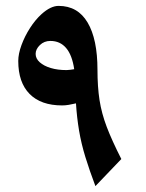

<svg xmlns="http://www.w3.org/2000/svg" viewBox="-20 -631 496 652"><path d="M304 1Q284 -52 270 -97.5Q256 -143 248.5 -187.5Q241 -232 238 -280Q225 -277 213.5 -275Q202 -273 191 -273Q119 -273 80.5 -312Q42 -351 42 -424Q42 -448 53 -478Q64 -508 82 -536Q100 -564 121 -583Q152 -611 179 -611Q244 -611 277.5 -554.5Q311 -498 311 -394Q311 -336 318 -291Q325 -246 342.5 -200Q360 -154 392 -91ZM206 -393Q212 -393 218.5 -394Q225 -395 232 -396Q225 -444 204.5 -468Q184 -492 151 -492Q130 -492 115.5 -478Q101 -464 101 -448Q101 -432 115 -419.5Q129 -407 152.5 -400Q176 -393 206 -393Z"/></svg>

Font: Noto Naskh Arabic
Style: Bold
Weight: 700
Designer: Monotype Design Team, David Williams, Mohamad Dakak and Nizar Qandah
Foundry: Monotype Imaging Inc.
Version: Version 2.016